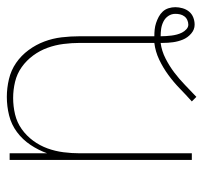

<svg xmlns="http://www.w3.org/2000/svg" viewBox="-36 -532 581 548"><g transform="rotate(-90 254.0 -257.5)"><path d="M239 0Q258 -17 276 -34.5Q294 -52 314.5 -67Q335 -82 358 -93Q381 -104 406 -107V-320Q406 -343 403 -366.5Q400 -390 392 -412Q384 -434 370 -453Q356 -472 337 -485.5Q318 -499 295 -504.5Q272 -510 249 -510Q225 -510 202 -504.5Q179 -499 160 -485.5Q141 -472 127 -453Q113 -434 105 -412Q97 -390 94 -366.5Q91 -343 91 -320V0H72V-520H91V-413Q100 -438 115 -460.5Q130 -483 151.5 -499Q173 -515 199 -521.5Q225 -528 252 -528Q277 -528 302.5 -522Q328 -516 349 -501.5Q370 -487 385.5 -466Q401 -445 410 -421Q419 -397 422 -371.5Q425 -346 425 -320V-107Q435 -107 444.5 -106Q454 -105 463 -102Q472 -99 480.5 -94.5Q489 -90 495.5 -83Q502 -76 505 -66.5Q508 -57 508 -47Q508 -37 505 -26.5Q502 -16 495.5 -8Q489 0 479 4Q469 8 458 8Q444 8 432.5 -2Q421 -12 415.5 -25.5Q410 -39 408 -53.5Q406 -68 406 -83V-89Q383 -86 361.5 -75Q340 -64 321.5 -50Q303 -36 286 -19.5Q269 -3 252 13ZM458 -10Q465 -10 471.5 -13Q478 -16 482 -21.5Q486 -27 487.5 -33.5Q489 -40 489 -47Q489 -58 483 -67Q477 -76 467 -81Q457 -86 446.5 -87.5Q436 -89 425 -89Q425 -82 425.5 -74Q426 -66 427 -58Q428 -50 430 -42.5Q432 -35 435.5 -28Q439 -21 445 -15.5Q451 -10 458 -10Z"/></g></svg>

Font: Iosevka Term Curly Thin
Style: Regular
Weight: 100
Designer: Belleve Invis
Foundry: Belleve Invis
Version: Version 32.3.0